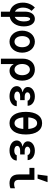

<svg xmlns="http://www.w3.org/2000/svg" viewBox="1565 -2435 1070 4240"><g transform="rotate(90 2100.0 -315.0)"><path d="M237 -329V-110C183 -137 148 -202 148 -290C148 -365 173 -429 220 -477L147 -550C76 -483 38 -390 38 -284C38 -132 116 -23 237 3V200H353V5C482 -21 563 -140 563 -307C563 -457 498 -550 396 -550C297 -550 237 -464 237 -329ZM353 -105V-329C353 -402 370 -445 399 -445C432 -445 453 -389 453 -311C453 -206 415 -132 353 -105Z M900 10C1040 10 1143 -108 1143 -270C1143 -432 1040 -550 900 -550C760 -550 657 -432 657 -270C657 -108 760 10 900 10ZM900 -100C827 -100 777 -169 777 -270C777 -371 827 -440 900 -440C973 -440 1023 -371 1023 -270C1023 -169 973 -100 900 -100Z M1544 10C1670 10 1761 -107 1761 -270C1761 -438 1664 -550 1516 -550C1370 -550 1275 -442 1275 -280V200H1395V-78H1400C1431 -20 1479 10 1544 10ZM1393 -270C1393 -370 1444 -440 1517 -440C1590 -440 1641 -370 1641 -270C1641 -170 1590 -100 1517 -100C1444 -100 1393 -170 1393 -270Z M2202 -390H2316C2316 -484 2229 -550 2109 -550C1988 -550 1901 -484 1901 -396C1901 -340 1937 -301 2013 -279V-275C1930 -261 1882 -215 1882 -149C1882 -57 1975 10 2104 10C2233 10 2325 -57 2325 -150H2207C2204 -118 2161 -95 2105 -95C2044 -95 2002 -122 2002 -161C2002 -199 2044 -225 2106 -225H2191V-325H2114C2057 -325 2019 -349 2019 -385C2019 -421 2057 -448 2111 -448C2161 -448 2200 -424 2202 -390Z M2700 10C2857 10 2950 -125 2950 -350C2950 -575 2857 -710 2700 -710C2543 -710 2450 -575 2450 -350C2450 -125 2543 10 2700 10ZM2700 -100C2627 -100 2582 -170 2572 -295H2828C2818 -170 2773 -100 2700 -100ZM2700 -600C2773 -600 2818 -530 2828 -405H2572C2582 -530 2627 -600 2700 -600Z M3402 -390H3516C3516 -484 3429 -550 3309 -550C3188 -550 3101 -484 3101 -396C3101 -340 3137 -301 3213 -279V-275C3130 -261 3082 -215 3082 -149C3082 -57 3175 10 3304 10C3433 10 3525 -57 3525 -150H3407C3404 -118 3361 -95 3305 -95C3244 -95 3202 -122 3202 -161C3202 -199 3244 -225 3306 -225H3391V-325H3314C3257 -325 3219 -349 3219 -385C3219 -421 3257 -448 3311 -448C3361 -448 3400 -424 3402 -390Z M3952 -540H3687V-430H3832V-193C3832 -60 3899 10 4027 10C4068 10 4107 3 4137 -11V-111C4108 -98 4078 -92 4050 -92C3984 -92 3952 -125 3952 -193ZM4003 -830H3863L3834 -610H3924Z"/></g></svg>

Font: CommitMono
Style: 700Regular
Weight: 700
Monospace: yes
Designer: Eigil Nikolajsen
Foundry: Eigil Nikolajsen
Version: Version 1.143